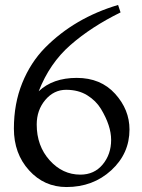

<svg xmlns="http://www.w3.org/2000/svg" viewBox="-20 -740 571 774"><path d="M456 -720 466 -690Q348 -632 264 -558.5Q180 -485 136 -372Q193 -426 289.5 -426Q386 -426 444 -362Q502 -298 502 -218Q502 -121 428.5 -53.5Q355 14 248 14Q158 14 97 -53.5Q36 -121 36 -221.5Q36 -322 69.5 -405Q103 -488 162 -548Q281 -668 456 -720ZM304 -36Q360 -36 394 -77Q428 -118 428 -176Q428 -233 387 -301Q367 -334 331.5 -356Q296 -378 246.5 -378Q197 -378 162.5 -337Q128 -296 128 -238Q128 -152 180 -94Q232 -36 304 -36Z"/></svg>

Font: Montaga
Style: Regular
Weight: 400
Designer: Alejandra Rodriguez
Foundry: Alejandra Rodriguez
Version: Version 1.001